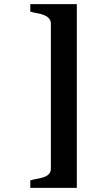

<svg xmlns="http://www.w3.org/2000/svg" viewBox="-20 -722 540 925"><path d="M350.1 183.1H126V147Q142.6 142.1 160.4 139.2Q178.2 136.2 192.4 130.9Q225.1 119.1 225.1 90.8V-608.9Q225.1 -646.5 160.2 -658.2Q142.6 -661.1 126 -666V-702.1H350.1Z"/></svg>

Font: Stardos Stencil
Style: Bold
Weight: 700
Designer: vernon adams
Foundry: vernon adams
Version: Version 1.000